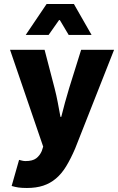

<svg xmlns="http://www.w3.org/2000/svg" viewBox="-20 -748 588 956"><path d="M75 48Q82 50 90.5 52Q99 54 107 54Q142 54 160 40.5Q178 27 188 4L195 -18L30 -500H202L252 -308Q261 -273 267.5 -238.5Q274 -204 281 -166H285Q294 -202 303.5 -237Q313 -272 324 -308L384 -500H548L354 -8Q332 43 309.5 80Q287 117 258.5 141Q230 165 195 176.5Q160 188 114 188Q88 188 71.5 185.5Q55 183 38 178L75 48ZM212 -728H348L436 -574H322L278 -648H274L222 -574H108Z"/></svg>

Font: Kilde Sans Black
Style: Regular
Weight: 900
Italic angle: -3°
Designer: Paul D. Hunt
Foundry: Adobe Systems Incorporated
Version: Version 1.050;PS Version 1.000;hotconv 1.0.70;makeotf.lib2.5